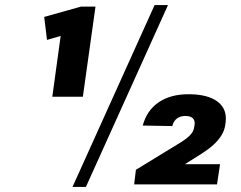

<svg xmlns="http://www.w3.org/2000/svg" viewBox="-20 -730 952 760"><path d="M308 -347H187L225 -623L259 -599L166 -572L155 -663L301 -704H358ZM592 -710H645L320 10H267ZM518 -58 698 -168Q718 -181 728 -190.5Q738 -200 743 -209Q748 -218 749 -229L750 -235Q753 -252 743.5 -261.5Q734 -271 714 -271Q694 -271 680.5 -261Q667 -251 662 -231L545 -233Q561 -293 608 -325Q655 -357 726 -357Q803 -357 841.5 -327.5Q880 -298 873 -245L872 -238Q869 -214 856.5 -194Q844 -174 824 -156Q804 -138 777 -121L615 -19L634 -80H851L839 0H511Z"/></svg>

Font: Pathway Extreme 8pt Thin 12pt
Style: Bold Italic
Weight: 700
Italic angle: -8°
Version: Version 1.001;gftools[0.9.26]